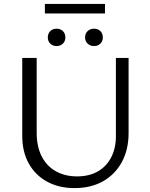

<svg xmlns="http://www.w3.org/2000/svg" viewBox="-20 -955 770 984"><path d="M362 9Q282 9 221.5 -24Q161 -57 127.5 -117Q94 -177 94 -259V-658H168V-274Q168 -205 193 -155Q218 -105 265 -78Q312 -51 375 -51Q437 -51 481.5 -76.5Q526 -102 550 -149Q574 -196 574 -257V-658H639V-273Q639 -188 604.5 -124.5Q570 -61 508 -26Q446 9 362 9ZM270 -719Q250 -719 237.5 -731.5Q225 -744 225 -763Q225 -783 237.5 -795.5Q250 -808 270 -808Q290 -808 302.5 -795.5Q315 -783 315 -763Q315 -744 302.5 -731.5Q290 -719 270 -719ZM462 -719Q442 -719 429 -731.5Q416 -744 416 -763Q416 -783 429 -795.5Q442 -808 462 -808Q482 -808 494.5 -795.5Q507 -783 507 -763Q507 -744 494.5 -731.5Q482 -719 462 -719ZM210 -886V-935H518V-886Z"/></svg>

Font: Ysabeau Office
Style: Regular
Weight: 400
Designer: Christian Thalmann (Catharsis Fonts)
Version: Version 2.001;gftools[0.9.30]; featfreeze: tnum,lnum,ss02